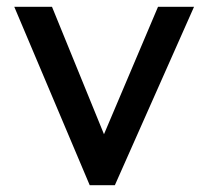

<svg xmlns="http://www.w3.org/2000/svg" viewBox="-20 -545 613 565"><path d="M244 0 22 -525H133L286 -150L445 -525H551L318 0Z"/></svg>

Font: Lexend Deca
Style: Regular
Weight: 400
Designer: Bonnie Shaver-Troup, Thomas Jockin
Foundry: Lexend
Version: Version 1.008; ttfautohint (v1.8.4.7-5d5b)